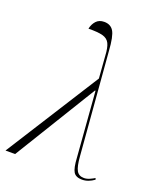

<svg xmlns="http://www.w3.org/2000/svg" viewBox="-181 -862 799 958"><g transform="rotate(20 218.5 -383.0)"><path d="M-38 0 277 -497 268 -615Q266 -657 255.5 -678.5Q245 -700 218.5 -707Q192 -714 143 -713Q148 -738 163.5 -755Q179 -772 206 -772Q240 -772 256 -746Q272 -720 277 -643L321 -100Q325 -47 337 -26Q349 -5 376 -5Q391 -5 406.5 -12Q422 -19 431 -25L434 -17Q419 -6 403 0Q387 6 370 6Q337 6 324.5 -14Q312 -34 309 -89L282 -434H279L13 0Z"/></g></svg>

Font: Noto Serif Display Condensed ExtraLight
Style: Italic
Weight: 200
Width: 3
Italic angle: -12°
Designer: Monotype Design Team
Foundry: Monotype Imaging Inc.
Version: Version 2.009